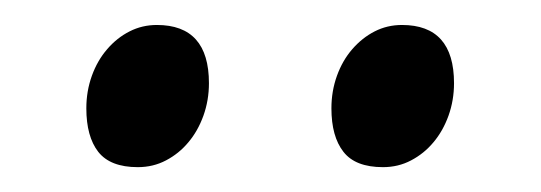

<svg xmlns="http://www.w3.org/2000/svg" viewBox="-20 -682 431 153"><path d="M341.8 -615.7Q341.8 -602.1 337.4 -589.8Q333 -577.6 325.4 -568.6Q317.9 -559.6 307.6 -554.2Q297.4 -548.8 285.2 -548.8Q263.2 -548.8 253.7 -561Q244.1 -573.2 244.1 -595.7Q244.1 -609.4 248.5 -621.6Q252.9 -633.8 260.7 -642.8Q268.6 -651.9 278.6 -657Q288.6 -662.1 300.3 -662.1Q341.8 -662.1 341.8 -615.7ZM146.5 -615.7Q146.5 -602.1 142.1 -589.8Q137.7 -577.6 130.1 -568.6Q122.6 -559.6 112.3 -554.2Q102.1 -548.8 89.8 -548.8Q67.9 -548.8 58.3 -561Q48.8 -573.2 48.8 -595.7Q48.8 -609.4 53.2 -621.6Q57.6 -633.8 65.4 -642.8Q73.2 -651.9 83.3 -657Q93.3 -662.1 105 -662.1Q146.5 -662.1 146.5 -615.7Z"/></svg>

Font: Gentium Plus Phon
Style: Regular
Weight: 400
Designer: J. Victor Gaultney, Annie Olsen, Iska Routamaa, Becca Hirsbrunner
Foundry: SIL International
Version: Version 5.000